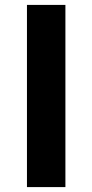

<svg xmlns="http://www.w3.org/2000/svg" viewBox="-20 -762 375 782"><path d="M246.4 -742V0H89.8V-742Z"/></svg>

Font: 寒蝉端黑体 Light
Style: Regular
Weight: 300
Designer: ChillDuanSans {Warren2060}; 
Source Han Sans {Ryoko NISHIZUKA 西塚涼子 (kana, bopomofo & ideographs); Paul D. Hunt (Latin, G
Foundry: ChillType&Adobe
Version: Version 1.300;Glyphs 3.3 (3306)